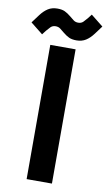

<svg xmlns="http://www.w3.org/2000/svg" viewBox="-159 -938 557 986"><g transform="rotate(10 120.0 -445.0)"><path d="M54 0V-700H186V0ZM3 -746 -61 -797 -29 -840Q-11 -864 9.5 -877Q30 -890 58 -890Q82 -890 97 -883Q112 -876 129 -862Q139 -854 149.5 -845.5Q160 -837 175 -837Q191 -837 201 -847Q211 -857 220 -868L237 -890L301 -839L269 -796Q251 -772 230.5 -759Q210 -746 182 -746Q158 -746 143 -753Q128 -760 111 -774Q101 -782 90.5 -790.5Q80 -799 65 -799Q49 -799 39 -789Q29 -779 20 -768Z"/></g></svg>

Font: Space Grotesk Frontify
Style: Bold
Weight: 700
Designer: Florian Karsten
Version: Version 2.000